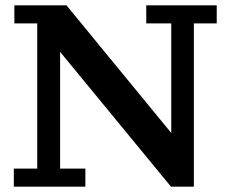

<svg xmlns="http://www.w3.org/2000/svg" viewBox="-20 -702 863 722"><path d="M32 0V-68H120V-614H34V-682H230L624 -202V-614H530V-682H795V-614H709V0H623L206 -507V-68H301V0Z"/></svg>

Font: Montagu Slab 16pt Medium
Style: Regular
Weight: 500
Designer: Florian Karsten
Foundry: Florian Karsten
Version: Version 1.000; ttfautohint (v1.8.3)